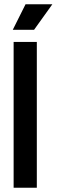

<svg xmlns="http://www.w3.org/2000/svg" viewBox="-20 -882 266 902"><path d="M44 0V-685H153V0ZM140 -742H40L100 -862H226Z"/></svg>

Font: Bricolage Grotesque 96pt Medium
Style: Regular
Weight: 500
Designer: Mathieu Triay
Foundry: Atelier Triay
Version: Version 1.001; ttfautohint (v1.8.4.7-5d5b);gftools[0.9.33.de